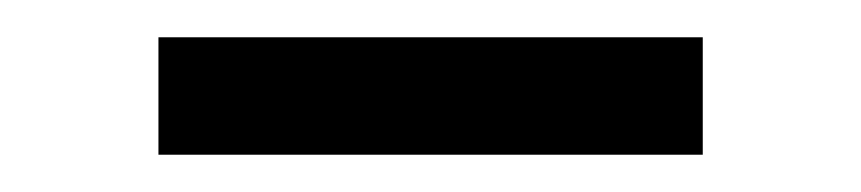

<svg xmlns="http://www.w3.org/2000/svg" viewBox="-20 -324 462 103"><path d="M65 -241V-304H357V-241Z"/></svg>

Font: Raleway Thin
Style: Regular
Weight: 400
Version: Version 4.026